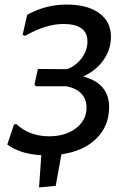

<svg xmlns="http://www.w3.org/2000/svg" viewBox="-20 -670 533 841"><path d="M151 151 161 10Q66 4 12 -37L41 -124L51 -127Q108 -73 195 -73Q266 -73 312.5 -108Q359 -143 359 -199Q359 -236 336 -260Q313 -284 271 -292H137L131 -300L146 -368L274 -367Q313 -382 338 -415.5Q363 -449 363 -488Q363 -565 258 -565Q181 -565 90 -513L79 -517L99 -605Q179 -650 272 -650Q363 -650 414.5 -612.5Q466 -575 466 -509Q466 -453 433 -406.5Q400 -360 344 -335Q458 -305 458 -201Q458 -118 402 -63Q346 -8 249 6L224 144Z"/></svg>

Font: Alegreya Sans Medium
Style: Italic
Weight: 500
Italic angle: -7°
Designer: Juan Pablo del Peral
Foundry: Huerta Tipografica
Version: Version 2.007